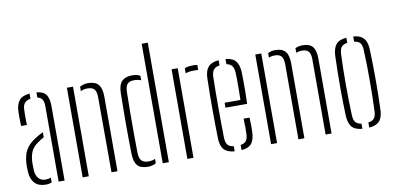

<svg xmlns="http://www.w3.org/2000/svg" viewBox="-75 -1030 2602 1266"><g transform="rotate(-10 1226.5 -397.0)"><path d="M39.5 -97Q39 -112 38.5 -123.8Q38 -135.5 38.5 -151Q40 -184 48.2 -212Q56.5 -240 76 -264.5Q95.5 -289 131.5 -311Q142 -318 155 -325.2Q168 -332.5 181.5 -339V-305Q171 -300 159.5 -292.5Q148 -285 134.5 -275Q101.5 -252 90 -218.8Q78.5 -185.5 78.5 -150Q78.5 -136 78.8 -122.5Q79 -109 79.5 -99Q82 -67 99 -47.5Q116 -28 144.5 -28Q166 -28 181.5 -35V-3Q164 5 140.5 5Q93.5 5 68 -21.8Q42.5 -48.5 39.5 -97ZM47.5 -404Q46 -433.5 46 -457.2Q46 -481 46.5 -502Q48.5 -550 69.5 -575.2Q90.5 -600.5 139.5 -605V-570.5Q116.5 -567 102 -553Q87.5 -539 86.5 -509Q85.5 -489 85.2 -469.8Q85 -450.5 85.5 -433.8Q86 -417 86.5 -404ZM227.5 0V-504Q227.5 -533.5 218.2 -549.2Q209 -565 185.5 -570V-605Q232 -600.5 249.8 -575Q267.5 -549.5 267.5 -499V0Z M388.5 0V-600H429.5V0ZM581.5 0 580.5 -505Q580 -541 566.5 -556.5Q553 -572 520.5 -572Q508 -572 496.8 -569.5Q485.5 -567 475.5 -561.5V-591.5Q487 -598.5 500.5 -602.2Q514 -606 529.5 -606Q578.5 -606 599.8 -580.8Q621 -555.5 621.5 -503V0Z M732.5 -97Q731.5 -146.5 731 -198.8Q730.5 -251 730.5 -303.5Q730.5 -356 731.2 -406.5Q732 -457 732.5 -503Q733.5 -560 757.5 -583Q781.5 -606 826.5 -606Q843 -606 856 -603Q869 -600 879.5 -593V-563Q860 -572 834.5 -572Q801.5 -572 788 -556.5Q774.5 -541 773.5 -505Q772 -436.5 771.5 -362.2Q771 -288 771.2 -219.5Q771.5 -151 772.5 -99Q773.5 -58 789 -43Q804.5 -28 833.5 -28Q860 -28 879.5 -37V-8Q868.5 -1.5 855.2 2.2Q842 6 824.5 6Q776.5 6 755.2 -18.2Q734 -42.5 732.5 -97ZM924.5 0V-800H965.5V0Z M1089.5 0V-600H1130.5V0ZM1176.5 -557.5V-591Q1196 -601 1229.5 -601Q1236.5 -601 1243.8 -600.8Q1251 -600.5 1261.5 -599V-566H1229.5Q1196.5 -566 1176.5 -557.5Z M1311.5 -98Q1310.5 -141 1309.8 -190Q1309 -239 1309 -291.2Q1309 -343.5 1309.5 -396.8Q1310 -450 1311.5 -501Q1313 -551.5 1335 -576.2Q1357 -601 1405.5 -605V-570.5Q1376.5 -566 1364.5 -549.2Q1352.5 -532.5 1351.5 -504Q1350.5 -458 1350 -408Q1349.5 -358 1349.5 -305.8Q1349.5 -253.5 1350 -200.5Q1350.5 -147.5 1351.5 -95Q1352.5 -62.5 1365.2 -47.5Q1378 -32.5 1405.5 -29V5Q1356 1 1334.5 -23.5Q1313 -48 1311.5 -98ZM1451.5 5V-29.5Q1477 -33.5 1488.8 -48.5Q1500.5 -63.5 1501.5 -95Q1502.5 -110 1502.2 -139.8Q1502 -169.5 1500.5 -197H1540.5Q1542 -174 1542.2 -144Q1542.5 -114 1541.5 -98Q1539 -48 1519.2 -23.5Q1499.5 1 1451.5 5ZM1395.5 -289V-322H1501.5Q1502.5 -357.5 1502.8 -394.8Q1503 -432 1502.8 -461.8Q1502.5 -491.5 1501.5 -504Q1500 -535.5 1487.5 -551Q1475 -566.5 1451.5 -570V-605Q1499 -600.5 1519.2 -575Q1539.5 -549.5 1541.5 -502Q1542 -491 1542.5 -456.2Q1543 -421.5 1542.8 -376.2Q1542.5 -331 1540.5 -289Z M1650 0V-600H1690V0ZM2015 0V-505Q2014.5 -541 2001 -556.5Q1987.5 -572 1958 -572Q1934.5 -572 1918 -564V-595Q1928 -600.5 1940.5 -603.2Q1953 -606 1968 -606Q2013 -606 2033.8 -582Q2054.5 -558 2055 -503V0ZM1833 0V-505Q1832.5 -541 1818.5 -556.5Q1804.5 -572 1776 -572Q1764 -572 1753.8 -570Q1743.5 -568 1735 -564V-594Q1745 -600 1757.2 -603Q1769.5 -606 1785 -606Q1830 -606 1851.2 -582Q1872.5 -558 1873 -503V0Z M2167.5 -101Q2166 -138 2165 -186.2Q2164 -234.5 2164 -288.2Q2164 -342 2164.8 -395.8Q2165.5 -449.5 2167.5 -498Q2169.5 -550 2190.5 -575.5Q2211.5 -601 2260.5 -605V-570.5Q2232.5 -567 2220.5 -551Q2208.5 -535 2207.5 -501Q2205.5 -456 2204.5 -406.2Q2203.5 -356.5 2203.5 -304.8Q2203.5 -253 2204.5 -200.8Q2205.5 -148.5 2207.5 -98Q2208.5 -65 2220.5 -49.2Q2232.5 -33.5 2260.5 -29.5V5Q2211.5 1 2190.5 -24.2Q2169.5 -49.5 2167.5 -101ZM2306.5 5V-29.5Q2336 -33.5 2347.2 -49.5Q2358.5 -65.5 2359.5 -96Q2361.5 -142 2362.5 -192Q2363.5 -242 2363.5 -294.5Q2363.5 -347 2362.8 -399.8Q2362 -452.5 2359.5 -504Q2358.5 -536.5 2346.5 -551.8Q2334.5 -567 2306.5 -570.5V-605Q2340 -602.5 2359.8 -590.2Q2379.5 -578 2389 -555.5Q2398.5 -533 2399.5 -498Q2401 -455.5 2402 -406.5Q2403 -357.5 2403 -305.8Q2403 -254 2402.2 -202Q2401.5 -150 2399.5 -101Q2398.5 -67 2389 -44.2Q2379.5 -21.5 2359.5 -9.8Q2339.5 2 2306.5 5Z"/></g></svg>

Font: Big Shoulders Stencil Text Thin
Style: Regular
Weight: 100
Designer: Patric King
Foundry: XO Type Co
Version: Version 2.001